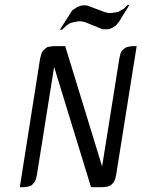

<svg xmlns="http://www.w3.org/2000/svg" viewBox="-20 -775 586 795"><path d="M62 0 146 -532.2 150.9 -549.8 153.8 -559.1 159.2 -565.9 168.9 -575.2 176.8 -580.1 186 -582 202.1 -584H250L402.8 -85.9L474.1 -532.2L478 -549.8L481 -559.1L485.8 -565.9L496.1 -575.2L504.9 -580.1L514.2 -582L528.8 -584H545.9L460.9 -50.8L457 -34.2L453.1 -24.9L448.2 -17.1L438 -7.8L430.2 -3.9L421.9 -2L404.8 0H356.9L204.1 -498L132.8 -50.8L128.9 -34.2L125 -24.9L120.1 -17.1L110.8 -7.8L103 -3.9L94.2 -2L78.1 0ZM228 -651.9 272 -721.2 280.8 -733.9 286.1 -736.8 299.8 -746.1 316.9 -752 324.2 -752.9H333L340.8 -752L416 -724.1L431.2 -721.2H439L456.1 -723.1L472.2 -727.1L477.1 -730L490.2 -736.8L508.8 -754.9H516.1L474.1 -687L462.9 -672.9L459 -668.9L445.8 -660.2L429.2 -653.8H419.9H413.1H404.8L330.1 -684.1L314 -687H306.2L290 -684.1L272.9 -680.2L269 -678.2L254.9 -668.9L236.8 -651.9Z"/></svg>

Font: Petahja
Style: Italic
Weight: 400
Designer: T. Christopher White
Version: Version 1.1